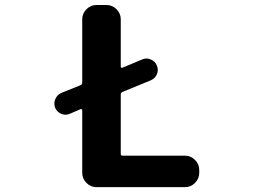

<svg xmlns="http://www.w3.org/2000/svg" viewBox="-20 -775 1040 774"><path d="M552.7 -535.2Q561.5 -539.1 570.3 -539.1Q579.1 -539.1 587.9 -535.2Q605.5 -528.3 612.3 -510.7Q616.2 -502 616.2 -493.2Q616.2 -484.4 612.3 -475.6Q605.5 -459 587.9 -451.2L473.6 -404.3Q466.8 -401.4 466.8 -394.5V-154.3Q466.8 -147.5 473.6 -147.5H725.6Q749 -147.5 766.1 -130.4Q783.2 -113.3 783.2 -89.8V-78.1Q783.2 -54.7 766.1 -37.6Q749 -20.5 725.6 -20.5H369.1Q345.7 -20.5 328.6 -37.6Q311.5 -54.7 311.5 -78.1V-330.1Q311.5 -333 309.6 -334.5Q307.6 -335.9 304.7 -335L261.7 -316.4Q252.9 -312.5 244.1 -312.5Q235.4 -312.5 226.6 -316.4Q210 -323.2 202.1 -340.8Q199.2 -349.6 199.2 -358.4Q199.2 -367.2 203.1 -376Q210 -392.6 227.5 -400.4L304.7 -431.6Q311.5 -434.6 311.5 -441.4V-697.3Q311.5 -720.7 328.6 -737.8Q345.7 -754.9 369.1 -754.9H409.2Q432.6 -754.9 449.7 -737.8Q466.8 -720.7 466.8 -697.3V-505.9Q466.8 -503.9 468.8 -502.4Q470.7 -501 473.6 -502Z"/></svg>

Font: Gen Jyuu Gothic Monospace Bold
Style: Bold
Weight: 700
Designer: [Source Han Sans]
Ryoko NISHIZUKA  (kana & ideographs); Paul D. Hunt (Latin, Greek & Cyrillic); Wenlong ZHANG  (bopomofo
Version: Version 1.002.20150607